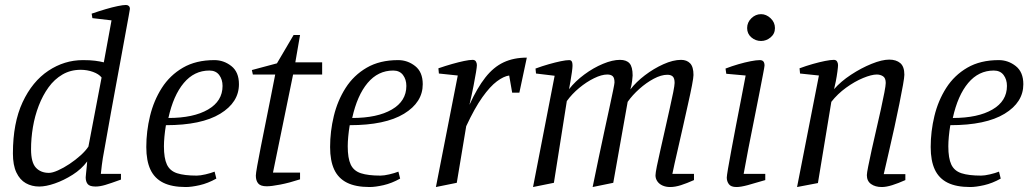

<svg xmlns="http://www.w3.org/2000/svg" viewBox="-20 -744 4140 773"><path d="M138 7Q108 7 84 -6.5Q60 -20 46 -49.5Q32 -79 32 -126Q32 -249 71 -332.5Q110 -416 174.5 -459Q239 -502 314 -502Q343 -502 362.5 -499.5Q382 -497 398 -493L429 -662L352 -671L349 -689Q378 -699 405 -707Q432 -715 454 -719.5Q476 -724 487 -724Q494 -724 498.5 -720Q503 -716 503 -708Q503 -706 498 -679Q493 -652 485 -608Q477 -564 467 -509.5Q457 -455 446.5 -398.5Q436 -342 426.5 -289.5Q417 -237 410 -197Q406 -172 402 -152Q398 -132 394 -107.5Q390 -83 386 -44H467V-21Q426 -6 404 0.5Q382 7 365 7Q341 7 333 -3Q325 -13 325 -30Q325 -32 326.5 -46.5Q328 -61 329.5 -76Q331 -91 331 -94Q308 -63 272.5 -40.5Q237 -18 201 -5.5Q165 7 138 7ZM177 -48Q191 -48 213.5 -58Q236 -68 260 -84Q284 -100 304.5 -118.5Q325 -137 336 -154L389 -432Q378 -446 354.5 -454.5Q331 -463 305 -463Q264 -463 231.5 -444Q199 -425 175.5 -392.5Q152 -360 136 -318.5Q120 -277 112.5 -232Q105 -187 105 -143Q105 -90 124.5 -69Q144 -48 177 -48Z M728 9Q672 9 637 -8.5Q602 -26 585.5 -61.5Q569 -97 569 -152Q569 -215 584 -277Q599 -339 631.5 -390Q664 -441 716.5 -471.5Q769 -502 843 -502Q881 -502 911.5 -478Q942 -454 942 -405Q942 -332 866.5 -286Q791 -240 648 -240Q644 -216 642 -194Q640 -172 640 -155Q640 -107 652 -81.5Q664 -56 693 -46.5Q722 -37 772 -37Q786 -37 807.5 -42Q829 -47 844 -53L851 -25Q817 -6 784 1.5Q751 9 728 9ZM658 -269Q759 -269 817.5 -303Q876 -337 876 -398Q876 -424 862.5 -442Q849 -460 823 -460Q762 -460 720 -410Q678 -360 658 -269Z M1054 6Q1029 6 1019.5 -5.5Q1010 -17 1010 -37Q1010 -45 1015.5 -76Q1021 -107 1030 -152.5Q1039 -198 1049.5 -250Q1060 -302 1070 -352.5Q1080 -403 1088 -444H998L994 -462L1095 -489L1162 -603H1188L1169 -493H1277V-444H1160L1079 -49H1188V-22Q1145 -8 1109 -1Q1073 6 1054 6Z M1468 9Q1412 9 1377 -8.5Q1342 -26 1325.5 -61.5Q1309 -97 1309 -152Q1309 -215 1324 -277Q1339 -339 1371.5 -390Q1404 -441 1456.5 -471.5Q1509 -502 1583 -502Q1621 -502 1651.5 -478Q1682 -454 1682 -405Q1682 -332 1606.5 -286Q1531 -240 1388 -240Q1384 -216 1382 -194Q1380 -172 1380 -155Q1380 -107 1392 -81.5Q1404 -56 1433 -46.5Q1462 -37 1512 -37Q1526 -37 1547.5 -42Q1569 -47 1584 -53L1591 -25Q1557 -6 1524 1.5Q1491 9 1468 9ZM1398 -269Q1499 -269 1557.5 -303Q1616 -337 1616 -398Q1616 -424 1602.5 -442Q1589 -460 1563 -460Q1502 -460 1460 -410Q1418 -360 1398 -269Z M1735 9 1823 -440 1747 -448 1745 -469Q1774 -479 1800.5 -486.5Q1827 -494 1848.5 -498.5Q1870 -503 1883 -503Q1892 -503 1896 -496.5Q1900 -490 1900 -482Q1900 -475 1896.5 -453.5Q1893 -432 1886.5 -398.5Q1880 -365 1870 -322Q1901 -390 1934 -432Q1967 -474 2007.5 -493Q2048 -512 2101 -512L2071 -371H2042L2030 -440Q2008 -437 1980.5 -416.5Q1953 -396 1922 -352.5Q1891 -309 1857 -236L1819 -8Z M2126 9 2213 -439 2138 -448 2136 -468Q2163 -478 2189.5 -485.5Q2216 -493 2237.5 -497.5Q2259 -502 2272 -502Q2276 -502 2279 -500Q2282 -498 2283.5 -493Q2285 -488 2285 -479Q2285 -472 2282.5 -453.5Q2280 -435 2276.5 -415.5Q2273 -396 2271 -385Q2296 -417 2332.5 -444Q2369 -471 2407.5 -487Q2446 -503 2476 -503Q2502 -503 2514.5 -489Q2527 -475 2527 -440Q2527 -435 2525 -418.5Q2523 -402 2518 -384Q2541 -414 2576.5 -441Q2612 -468 2651 -485.5Q2690 -503 2722 -503Q2745 -503 2758.5 -489Q2772 -475 2772 -442Q2772 -432 2766 -400.5Q2760 -369 2750 -325Q2740 -281 2729 -231Q2718 -181 2706.5 -132Q2695 -83 2687 -44H2774V-19Q2745 -6 2721.5 1.5Q2698 9 2678 9Q2661 9 2647.5 3Q2634 -3 2626.5 -14Q2619 -25 2619 -38Q2619 -47 2624.5 -74.5Q2630 -102 2639 -141Q2648 -180 2657.5 -223Q2667 -266 2676 -305.5Q2685 -345 2690.5 -373Q2696 -401 2696 -410Q2696 -429 2688.5 -436Q2681 -443 2667 -443Q2642 -443 2612 -427Q2582 -411 2554 -386Q2526 -361 2507 -334L2449 -8L2366 9Q2378 -49 2390 -107Q2402 -165 2413.5 -217.5Q2425 -270 2434 -312Q2443 -354 2448.5 -380.5Q2454 -407 2454 -412Q2454 -431 2446.5 -437.5Q2439 -444 2425 -444Q2402 -444 2371.5 -429Q2341 -414 2312 -390Q2283 -366 2262 -337L2210 -8Z M2945 9Q2923 9 2914.5 -2.5Q2906 -14 2906 -29Q2906 -35 2911 -65Q2916 -95 2924.5 -140Q2933 -185 2943 -238Q2953 -291 2963.5 -343.5Q2974 -396 2982 -440L2904 -447L2901 -468Q2927 -478 2953 -485.5Q2979 -493 3002 -497.5Q3025 -502 3039 -502Q3049 -502 3053.5 -496.5Q3058 -491 3058 -480Q3058 -476 3052 -445Q3046 -414 3036.5 -365Q3027 -316 3015.5 -259Q3004 -202 2993 -146Q2982 -90 2974 -44H3061V-19Q3018 -6 2990 1.5Q2962 9 2945 9ZM3044 -579Q3022 -579 3005 -593.5Q2988 -608 2988 -631Q2988 -654 3005 -670.5Q3022 -687 3044 -687Q3065 -687 3082.5 -670.5Q3100 -654 3100 -631Q3100 -608 3082.5 -593.5Q3065 -579 3044 -579Z M3189 9 3277 -440 3201 -448 3199 -469Q3226 -479 3252.5 -486.5Q3279 -494 3301.5 -498.5Q3324 -503 3337 -503Q3346 -503 3350 -496.5Q3354 -490 3354 -482Q3354 -475 3351.5 -456Q3349 -437 3345 -416.5Q3341 -396 3338 -385Q3365 -416 3406 -443Q3447 -470 3489 -487Q3531 -504 3560 -504Q3588 -504 3604.5 -490Q3621 -476 3621 -443Q3621 -433 3615.5 -402Q3610 -371 3601 -326.5Q3592 -282 3581 -231.5Q3570 -181 3558.5 -132Q3547 -83 3538 -43H3625V-19Q3596 -6 3572 1.5Q3548 9 3530 9Q3504 9 3487 -3Q3470 -15 3470 -39Q3470 -47 3475.5 -74.5Q3481 -102 3489.5 -141Q3498 -180 3508 -222.5Q3518 -265 3526.5 -304Q3535 -343 3540.5 -371.5Q3546 -400 3546 -410Q3546 -430 3535 -437Q3524 -444 3510 -444Q3489 -444 3455 -430Q3421 -416 3386.5 -391Q3352 -366 3327 -334L3273 -7Z M3886 9Q3830 9 3795 -8.5Q3760 -26 3743.5 -61.5Q3727 -97 3727 -152Q3727 -215 3742 -277Q3757 -339 3789.5 -390Q3822 -441 3874.5 -471.5Q3927 -502 4001 -502Q4039 -502 4069.5 -478Q4100 -454 4100 -405Q4100 -332 4024.5 -286Q3949 -240 3806 -240Q3802 -216 3800 -194Q3798 -172 3798 -155Q3798 -107 3810 -81.5Q3822 -56 3851 -46.5Q3880 -37 3930 -37Q3944 -37 3965.5 -42Q3987 -47 4002 -53L4009 -25Q3975 -6 3942 1.5Q3909 9 3886 9ZM3816 -269Q3917 -269 3975.5 -303Q4034 -337 4034 -398Q4034 -424 4020.5 -442Q4007 -460 3981 -460Q3920 -460 3878 -410Q3836 -360 3816 -269Z"/></svg>

Font: Manuale Light
Style: Italic
Weight: 300
Italic angle: -11°
Version: Version 1.002